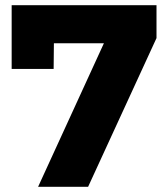

<svg xmlns="http://www.w3.org/2000/svg" viewBox="-20 -721 640 741"><path d="M320 0H127L381 -554H188L187 -455H25V-701H584V-574Z"/></svg>

Font: Argentum Novus
Style: Bold
Weight: 700
Designer: Julieta Ulanovsky (font) & Cristiano Sobral (main changes)
Foundry: Julieta Ulanovsky (font) & Cristiano Sobral (main changes)
Version: Version 3.00;November 27, 2020;FontCreator 13.0.0.2655 64-bi